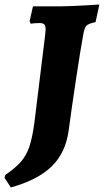

<svg xmlns="http://www.w3.org/2000/svg" viewBox="-74 -672 460 850"><path d="M128 -542Q128 -558 122 -564Q116 -570 101 -570Q89 -570 77.5 -569Q66 -568 62 -567L57 -578L72 -644H200Q250 -645 300.5 -648Q351 -651 366 -652L349 -574Q319 -568 309.5 -559Q300 -550 295 -521Q283 -457 263 -324.5Q243 -192 230 -95Q217 3 156 63.5Q95 124 -26 158L-54 115L-50 102Q-6 72 18.5 44Q43 16 56 -23Q69 -62 78 -127L126 -518Q128 -536 128 -542Z"/></svg>

Font: Alegreya SC ExtraBold
Style: Italic
Weight: 800
Italic angle: -7°
Designer: Juan Pablo del Peral
Foundry: Huerta Tipografica
Version: Version 2.007; ttfautohint (v1.6)